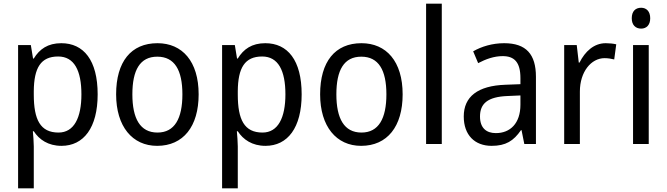

<svg xmlns="http://www.w3.org/2000/svg" viewBox="-20 -780 3612 1040"><path d="M312 -546C239 -546 194 -514 163 -463H159L147 -536H78V240H163V13C163 -11 160 -45 158 -69H163C192 -24 241 10 313 10C433 10 509 -88 509 -269C509 -454 433 -546 312 -546ZM295 -474C382 -474 421 -398 421 -269C421 -142 381 -62 297 -62C198 -62 163 -132 163 -268V-286C164 -413 201 -474 295 -474Z M1056 -269C1056 -448 967 -546 833 -546C690 -546 609 -446 609 -269C609 -95 697 10 831 10C973 10 1056 -95 1056 -269ZM697 -269C697 -400 738 -473 832 -473C926 -473 968 -400 968 -269C968 -138 926 -62 833 -62C739 -62 697 -138 697 -269Z M1417 -546C1344 -546 1299 -514 1268 -463H1264L1252 -536H1183V240H1268V13C1268 -11 1265 -45 1263 -69H1268C1297 -24 1346 10 1418 10C1538 10 1614 -88 1614 -269C1614 -454 1538 -546 1417 -546ZM1400 -474C1487 -474 1526 -398 1526 -269C1526 -142 1486 -62 1402 -62C1303 -62 1268 -132 1268 -268V-286C1269 -413 1306 -474 1400 -474Z M2161 -269C2161 -448 2072 -546 1938 -546C1795 -546 1714 -446 1714 -269C1714 -95 1802 10 1936 10C2078 10 2161 -95 2161 -269ZM1802 -269C1802 -400 1843 -473 1937 -473C2031 -473 2073 -400 2073 -269C2073 -138 2031 -62 1938 -62C1844 -62 1802 -138 1802 -269Z M2373 0V-760H2288V0Z M2711 -546C2647 -546 2588 -528 2543 -502L2570 -438C2612 -460 2656 -476 2703 -476C2766 -476 2799 -443 2799 -357V-324L2719 -321C2567 -316 2492 -256 2492 -149C2492 -49 2551 10 2643 10C2720 10 2762 -17 2802 -75H2805L2820 0H2883V-364C2883 -486 2830 -546 2711 -546ZM2731 -260 2799 -263V-213C2799 -111 2743 -59 2666 -59C2614 -59 2580 -87 2580 -149C2580 -218 2620 -256 2731 -260Z M3261 -546C3197 -546 3149 -501 3119 -441H3115L3104 -536H3036V0H3121V-284C3121 -391 3182 -465 3255 -465C3272 -465 3292 -462 3307 -458L3318 -540C3301 -544 3280 -546 3261 -546Z M3453 -738C3423 -738 3402 -720 3402 -681C3402 -644 3423 -625 3453 -625C3481 -625 3502 -644 3502 -681C3502 -719 3481 -738 3453 -738ZM3494 -536H3409V0H3494Z"/></svg>

Font: Noto Sans Sinhala SemiCondensed
Style: Regular
Weight: 400
Width: 4
Designer: Jelle Bosma - Monotype Design Team
Foundry: Monotype Imaging Inc.
Version: Version 2.006